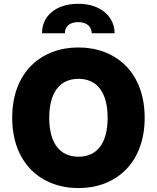

<svg xmlns="http://www.w3.org/2000/svg" viewBox="-20 -962 811 992"><path d="M727.5 -353.5C727.5 -588.9 577.1 -716.8 385.7 -716.8C192.4 -716.8 43 -588.9 43 -353.5C43 -119.1 192.4 9.8 385.7 9.8C577.1 9.8 727.5 -118.2 727.5 -353.5ZM536.1 -353.5C536.1 -223.6 482.4 -152.3 385.7 -152.3C288.1 -152.3 234.4 -223.6 234.4 -353.5C234.4 -483.4 288.1 -554.7 385.7 -554.7C482.4 -554.7 536.1 -483.4 536.1 -353.5ZM197.3 -790H315.4C314.5 -819.3 334 -847.7 383.8 -847.7C434.6 -847.7 453.1 -819.3 454.1 -790H572.3C571.3 -878.9 498 -942.4 383.8 -942.4C268.6 -942.4 196.3 -878.9 197.3 -790Z"/></svg>

Font: Pretendard Black
Style: Regular
Weight: 900
Designer: Base glyphs from Inter by Rasmus Andersson; Hangeul glyphs from Noto Sans CJK(Source Han Sans) by Jang Soo-young and Kan
Foundry: Kil Hyung-jin
Version: Version 1.309;Glyphs 3.2 (3225)